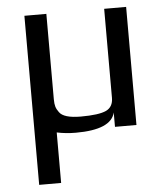

<svg xmlns="http://www.w3.org/2000/svg" viewBox="-51 -529 675 784"><g transform="rotate(-5 286.5 -137.5)"><path d="M78 -484H168V-134Q168 -115 171.5 -103.5Q175 -92 184 -80Q202 -54 272 -54Q346 -54 376 -68Q405 -82 405 -119V-484H495V0H407V-59Q391 10 246 10Q205 10 168 2V209H78Z"/></g></svg>

Font: Play
Style: Regular
Weight: 400
Designer: Jonas Hecksher (Cyrillic expansion: Cyreal)
Foundry: Jonas Hecksher, Playtype, e-types AS
Version: Version 2.101; ttfautohint (v1.5.65-e2d9)